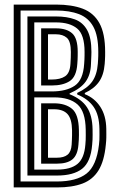

<svg xmlns="http://www.w3.org/2000/svg" viewBox="-20 -820 513 840"><path d="M40 0V-800H225Q294.2 -800 342.1 -781.9Q390 -763.8 415 -718.6Q440 -673.5 440 -592.5Q440 -583.2 439.9 -574.9Q439.8 -566.5 439.2 -558.1Q438.8 -549.8 438 -540.2Q434 -491.2 412.6 -461.4Q391.2 -431.5 351 -413.2V-408Q393.8 -391.2 418.9 -352.6Q444 -314 445 -257Q445.2 -243 445.2 -233.8Q445.2 -224.5 445.1 -217.5Q445 -210.5 444.5 -203.5Q444 -196.5 443 -187Q436.2 -115.5 411.1 -74.8Q386 -34 341 -17Q296 0 229 0ZM70 -26H229Q314.2 -26 358.4 -60.5Q402.5 -95 413 -187Q414.5 -199.2 414.9 -209.1Q415.2 -219 415.2 -229.9Q415.2 -240.8 415 -255.8Q414 -317 389.9 -352Q365.8 -387 317.8 -406.8V-413.5Q362.2 -433.8 383.2 -463.1Q404.2 -492.5 408 -540.8Q408.8 -550.8 409.2 -559Q409.8 -567.2 409.9 -575.4Q410 -583.5 410 -592.5Q410 -663.5 388.5 -702.9Q367 -742.2 325.8 -758.1Q284.5 -774 225 -774H70ZM100 -52V-748H225Q273 -748 307.8 -735.1Q342.5 -722.2 361.2 -688.6Q380 -655 380 -592.5Q380 -584.2 379.6 -576.4Q379.2 -568.5 378.9 -559.8Q378.5 -551 378 -540.2Q376.8 -494.2 355.5 -463.8Q334.2 -433.2 284.5 -411.2V-407.8Q336.8 -386.8 360.4 -350.8Q384 -314.8 385 -254.5Q385.2 -240 385.2 -229.8Q385.2 -219.5 384.9 -209.8Q384.5 -200 383.2 -186.5Q377 -111.2 339.2 -81.6Q301.5 -52 229 -52ZM130 -420H206.2Q270.5 -420 307.1 -445.1Q343.8 -470.2 348.2 -540.2Q349 -550.2 349.4 -559Q349.8 -567.8 349.9 -576Q350 -584.2 350 -592.5Q350 -668.5 317.6 -695.2Q285.2 -722 225 -722H130ZM160 -446V-696H225Q270.8 -696 295.4 -674.5Q320 -653 320 -592.5Q320 -583.5 319.9 -575.1Q319.8 -566.8 319.4 -558.2Q319 -549.8 318.2 -540.2Q314.5 -484.5 285.1 -465.2Q255.8 -446 206.2 -446ZM190 -472H206.2Q243.5 -472 264.6 -486.1Q285.8 -500.2 288.2 -540.2Q289.2 -555.8 289.6 -567.6Q290 -579.5 290 -592.5Q290 -639.2 272.5 -654.6Q255 -670 225 -670H190ZM130 -78H229Q288.8 -78 318.8 -102.6Q348.8 -127.2 353.5 -187.5Q354.5 -198 354.9 -207.8Q355.2 -217.5 355.2 -228.5Q355.2 -239.5 355 -253.2Q353.8 -332.2 319.1 -363.1Q284.5 -394 216.2 -394H130ZM160 -104V-368H216.2Q266 -368 295 -344Q324 -320 325.2 -251Q325.5 -239.5 325.4 -229.4Q325.2 -219.2 324.8 -209.1Q324.2 -199 323.2 -187Q319.5 -141.2 296.6 -122.6Q273.8 -104 229 -104ZM190 -130H229Q259.5 -130 275.5 -143.1Q291.5 -156.2 293.5 -187.2Q294.2 -199 294.6 -208.8Q295 -218.5 295.2 -228.5Q295.5 -238.5 295.2 -250.5Q294.5 -299.8 275.4 -320.9Q256.2 -342 216.2 -342H190Z"/></svg>

Font: Big Shoulders Inline Display Thin Black
Style: Regular
Weight: 900
Version: Version 2.002